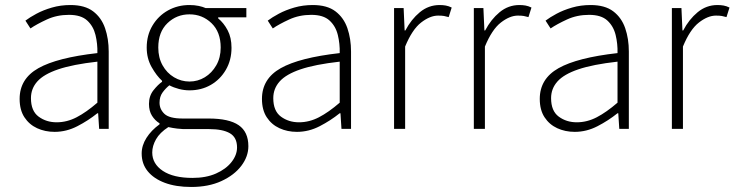

<svg xmlns="http://www.w3.org/2000/svg" viewBox="-20 -512 2919 763"><path d="M197 12Q159 12 127.5 -2.5Q96 -17 77 -46Q58 -75 58 -119Q58 -199 132.5 -241Q207 -283 367 -301Q368 -338 359.5 -373Q351 -408 326.5 -430.5Q302 -453 254 -453Q206 -453 166 -434.5Q126 -416 101 -399L81 -430Q98 -443 125 -457.5Q152 -472 186.5 -482Q221 -492 260 -492Q317 -492 350 -467Q383 -442 397.5 -400Q412 -358 412 -307V0H374L370 -62H367Q331 -33 287.5 -10.5Q244 12 197 12ZM205 -26Q246 -26 284.5 -46Q323 -66 367 -104V-267Q269 -256 211.5 -236.5Q154 -217 128.5 -188.5Q103 -160 103 -122Q103 -71 133.5 -48.5Q164 -26 205 -26Z M740 231Q679 231 635 214.5Q591 198 567 168.5Q543 139 543 98Q543 66 562 36Q581 6 614 -18V-22Q596 -33 584 -52Q572 -71 572 -99Q572 -131 590 -153.5Q608 -176 624 -187V-191Q602 -211 582.5 -245.5Q563 -280 563 -323Q563 -372 586 -410.5Q609 -449 647.5 -470.5Q686 -492 733 -492Q753 -492 769.5 -488.5Q786 -485 797 -480H959V-443H847V-439Q869 -421 884.5 -392Q900 -363 900 -322Q900 -273 877.5 -234.5Q855 -196 817.5 -174.5Q780 -153 733 -153Q712 -153 691 -158.5Q670 -164 653 -173Q638 -161 626 -144.5Q614 -128 614 -104Q614 -78 633.5 -59.5Q653 -41 706 -41H809Q890 -41 928.5 -14.5Q967 12 967 69Q967 110 939 147Q911 184 860 207.5Q809 231 740 231ZM733 -188Q766 -188 794 -205Q822 -222 839.5 -252.5Q857 -283 857 -323Q857 -385 820.5 -420Q784 -455 733 -455Q682 -455 645.5 -420Q609 -385 609 -323Q609 -283 626 -252.5Q643 -222 671.5 -205Q700 -188 733 -188ZM745 195Q799 195 838.5 177.5Q878 160 900 132Q922 104 922 74Q922 34 893.5 17.5Q865 1 811 1H708Q701 1 684 -1Q667 -3 649 -7Q615 15 600 41.5Q585 68 585 94Q585 139 627 167Q669 195 745 195Z M1160 12Q1122 12 1090.5 -2.5Q1059 -17 1040 -46Q1021 -75 1021 -119Q1021 -199 1095.5 -241Q1170 -283 1330 -301Q1331 -338 1322.5 -373Q1314 -408 1289.5 -430.5Q1265 -453 1217 -453Q1169 -453 1129 -434.5Q1089 -416 1064 -399L1044 -430Q1061 -443 1088 -457.5Q1115 -472 1149.5 -482Q1184 -492 1223 -492Q1280 -492 1313 -467Q1346 -442 1360.5 -400Q1375 -358 1375 -307V0H1337L1333 -62H1330Q1294 -33 1250.5 -10.5Q1207 12 1160 12ZM1168 -26Q1209 -26 1247.5 -46Q1286 -66 1330 -104V-267Q1232 -256 1174.5 -236.5Q1117 -217 1091.5 -188.5Q1066 -160 1066 -122Q1066 -71 1096.5 -48.5Q1127 -26 1168 -26Z M1546 0V-480H1584L1588 -391H1591Q1614 -435 1648.5 -463.5Q1683 -492 1727 -492Q1740 -492 1751.5 -490Q1763 -488 1775 -482L1763 -444Q1753 -447 1744.5 -448.5Q1736 -450 1721 -450Q1689 -450 1653.5 -422.5Q1618 -395 1590 -327V0Z M1863 0V-480H1901L1905 -391H1908Q1931 -435 1965.5 -463.5Q2000 -492 2044 -492Q2057 -492 2068.5 -490Q2080 -488 2092 -482L2080 -444Q2070 -447 2061.5 -448.5Q2053 -450 2038 -450Q2006 -450 1970.5 -422.5Q1935 -395 1907 -327V0Z M2264 12Q2226 12 2194.5 -2.5Q2163 -17 2144 -46Q2125 -75 2125 -119Q2125 -199 2199.5 -241Q2274 -283 2434 -301Q2435 -338 2426.5 -373Q2418 -408 2393.5 -430.5Q2369 -453 2321 -453Q2273 -453 2233 -434.5Q2193 -416 2168 -399L2148 -430Q2165 -443 2192 -457.5Q2219 -472 2253.5 -482Q2288 -492 2327 -492Q2384 -492 2417 -467Q2450 -442 2464.5 -400Q2479 -358 2479 -307V0H2441L2437 -62H2434Q2398 -33 2354.5 -10.5Q2311 12 2264 12ZM2272 -26Q2313 -26 2351.5 -46Q2390 -66 2434 -104V-267Q2336 -256 2278.5 -236.5Q2221 -217 2195.5 -188.5Q2170 -160 2170 -122Q2170 -71 2200.5 -48.5Q2231 -26 2272 -26Z M2650 0V-480H2688L2692 -391H2695Q2718 -435 2752.5 -463.5Q2787 -492 2831 -492Q2844 -492 2855.5 -490Q2867 -488 2879 -482L2867 -444Q2857 -447 2848.5 -448.5Q2840 -450 2825 -450Q2793 -450 2757.5 -422.5Q2722 -395 2694 -327V0Z"/></svg>

Font: Mada Light
Style: Regular
Weight: 300
Designer: Khaled Hosny
Version: Version 1.5